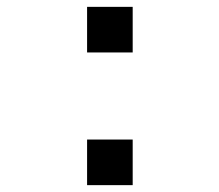

<svg xmlns="http://www.w3.org/2000/svg" viewBox="-20 -540 640 560"><path d="M234 -387V-520H367V-387ZM234 0V-133H367V0Z"/></svg>

Font: Nova
Style: Regular
Weight: 400
Monospace: yes
Designer: Belleve Invis
Foundry: Belleve Invis
Version: Version 24.1.4; ttfautohint (v1.8.4)